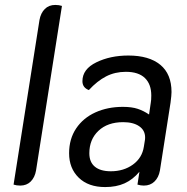

<svg xmlns="http://www.w3.org/2000/svg" viewBox="-20 -746 759 778"><path d="M35 2 140 -665Q145 -693 161.5 -709.5Q178 -726 204 -726Q219 -726 231 -722L126 -55Q121 -27 104.5 -10.5Q88 6 62 6Q47 6 35 2Z M260 -125Q260 -183 288.5 -225.5Q317 -268 366.5 -290.5Q416 -313 478 -313Q514 -313 538 -305Q562 -297 584 -282L591 -330Q593 -340 593 -359Q593 -405 567 -430Q541 -455 490 -455Q446 -455 410 -436.5Q374 -418 340 -381Q314 -391 314 -417Q314 -466 370.5 -493.5Q427 -521 500 -521Q584 -521 629.5 -483.5Q675 -446 675 -373Q675 -360 671 -330L628 -55Q623 -27 606 -10.5Q589 6 563 6Q550 6 537 2L545 -50Q518 -18 484.5 -3Q451 12 406 12Q338 12 299 -26Q260 -64 260 -125ZM563 -152 567 -177Q568 -181 568 -189Q568 -218 544 -234.5Q520 -251 479 -251Q416 -251 379 -216Q342 -181 342 -125Q342 -89 364.5 -70.5Q387 -52 429 -52Q481 -52 518.5 -79Q556 -106 563 -152Z"/></svg>

Font: Thasadith
Style: Bold Italic
Weight: 700
Italic angle: -9°
Designer: Cadson Demak Co.,Ltd.
Foundry: Cadson Demak Co.,Ltd.
Version: Version 1.000; ttfautohint (v1.6)